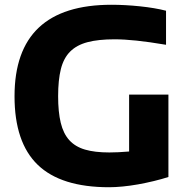

<svg xmlns="http://www.w3.org/2000/svg" viewBox="-20 -773 782 806"><path d="M438 13Q236 13 138.5 -81Q41 -175 41 -369Q41 -753 448 -753Q505 -753 567.5 -746.5Q630 -740 677 -728V-585Q606 -597 553.5 -602.5Q501 -608 461 -608Q393 -608 347.5 -596Q302 -584 274.5 -556.5Q247 -529 235.5 -483Q224 -437 224 -369Q224 -303 235 -257.5Q246 -212 271 -184.5Q296 -157 337 -145Q378 -133 439 -133Q456 -133 477.5 -134Q499 -135 522 -137V-376H687V-30Q659 -21 626 -13Q593 -5 559.5 1Q526 7 494.5 10Q463 13 438 13Z"/></svg>

Font: Encode Sans Wide
Style: Bold
Weight: 700
Designer: Pablo Impallari, Andres Torresi
Foundry: Pablo Impallari, Andres Torresi
Version: Version 1.000; ttfautohint (v1.00) -l 8 -r 50 -G 200 -x 14 -